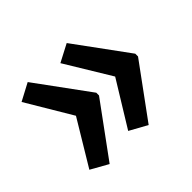

<svg xmlns="http://www.w3.org/2000/svg" viewBox="-105 -611 689 689"><g transform="rotate(-45 239.0 -267.0)"><path d="M446 -260 299 -59 232 -96 337 -267 232 -440 299 -475 446 -274ZM248 -260 101 -59 35 -96 138 -267 35 -440 101 -475 248 -274Z"/></g></svg>

Font: Noto Sans ExtraCondensed Medium
Style: Regular
Weight: 500
Width: 2
Designer: Monotype Design Team
Foundry: Monotype Imaging Inc.
Version: Version 2.013; ttfautohint (v1.8.4.7-5d5b)